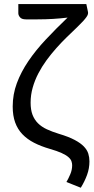

<svg xmlns="http://www.w3.org/2000/svg" viewBox="-20 -736 450 922"><path d="M402.5 -678.5Q403.5 -674 402.2 -668.2Q401 -662.5 395.2 -654.2Q389.5 -646 378.8 -634.2Q368 -622.5 350 -605Q327 -583 301.2 -558Q275.5 -533 250.8 -505.2Q226 -477.5 203.5 -446.8Q181 -416 164 -383.2Q147 -350.5 137 -315.2Q127 -280 127 -243Q127 -209 136 -185.2Q145 -161.5 162.2 -144.2Q179.5 -127 204.8 -115.2Q230 -103.5 262.5 -93.5Q309.5 -79.5 338.2 -64.2Q367 -49 382.8 -32.5Q398.5 -16 404 1.8Q409.5 19.5 409.5 39Q409.5 72.5 398.2 103.5Q387 134.5 368 165.5L299 138Q308.5 122 317.5 100.8Q326.5 79.5 326.5 57.5Q326.5 48 323 38Q319.5 28 308.2 18.2Q297 8.5 275.8 -1.2Q254.5 -11 219.5 -21Q176.5 -33.5 143.5 -50.5Q110.5 -67.5 87.5 -91.5Q64.5 -115.5 52.8 -148Q41 -180.5 41 -224.5Q41 -283 61 -336.8Q81 -390.5 116.2 -442.5Q151.5 -494.5 199.8 -546Q248 -597.5 304.5 -651.5Q271.5 -647.5 235 -645.2Q198.5 -643 160.5 -643H104.5Q84.5 -643 76.2 -652.8Q68 -662.5 68 -672.5V-716.5H394.5Z"/></svg>

Font: Lato
Style: Regular
Weight: 400
Designer: Lukasz Dziedzic with Adam Twardoch and Botio Nikoltchev
Foundry: tyPoland Lukasz Dziedzic
Version: Version 2.015; 2015-08-06; http://www.latofonts.com/